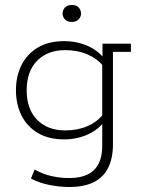

<svg xmlns="http://www.w3.org/2000/svg" viewBox="-20 -569 573 770"><path d="M258 181Q221 181 179.5 173Q138 165 104 147L119 111Q153 130 188 137.5Q223 145 257 145Q325 145 357.5 112.5Q390 80 390 16V-76L401 -85Q376 -50 332.5 -30Q289 -10 237 -10Q175 -10 132 -35.5Q89 -61 66.5 -105.5Q44 -150 44 -207Q44 -264 66.5 -308.5Q89 -353 132 -378.5Q175 -404 237 -404Q289 -404 332.5 -384.5Q376 -365 401 -330L391 -332V-394H505V-361H433V10Q433 66 413.5 104.5Q394 143 355 162Q316 181 258 181ZM242 -46Q291 -46 330.5 -63Q370 -80 394 -111L390 -89V-322L394 -304Q370 -334 330.5 -351Q291 -368 242 -368Q171 -368 129 -325.5Q87 -283 87 -207Q87 -131 129 -88.5Q171 -46 242 -46ZM268 -481Q249 -481 240 -491.5Q231 -502 231 -514Q231 -528 240 -538.5Q249 -549 268 -549Q287 -549 296 -538.5Q305 -528 305 -514Q305 -502 295.5 -491.5Q286 -481 268 -481Z"/></svg>

Font: Rokkitt ExtraLight
Style: Regular
Weight: 250
Version: Version 3.103